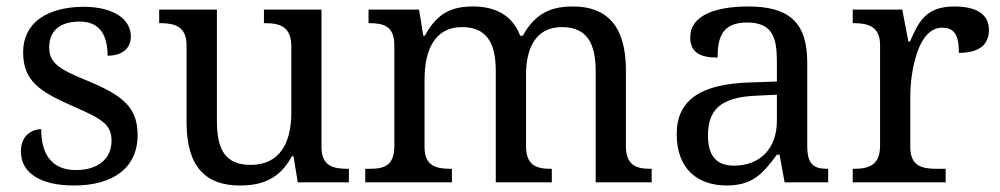

<svg xmlns="http://www.w3.org/2000/svg" viewBox="-20 -566 3105 596"><path d="M210 9.8C328.1 9.8 407.2 -42.5 407.2 -147C407.2 -188.5 396 -219.7 371.6 -245.1C347.2 -270.5 309.6 -291 256.8 -313C167.5 -349.6 132.8 -367.7 132.8 -418.9C132.8 -466.8 161.1 -499 228 -499C287.1 -499 314 -460 314 -393.1C360.4 -393.1 386.2 -416.5 386.2 -453.1C386.2 -478 374 -501.5 349.1 -518.1C324.2 -534.7 287.6 -544.9 240.2 -544.9C183.6 -544.9 136.7 -532.2 103.5 -508.8C70.3 -484.9 51.8 -449.2 51.8 -403.8C51.8 -315.4 102.5 -282.2 203.1 -237.8C299.3 -196.3 326.2 -178.7 326.2 -128.9C326.2 -75.2 286.6 -38.1 215.8 -38.1C134.8 -38.1 107.9 -94.7 107.9 -165C82 -165 44.9 -147.9 44.9 -96.2C44.9 -61 61 -34.7 89.8 -17.1C118.7 1 159.7 9.8 210 9.8Z M978 -108.9V-536.1H799.3V-494.1H802.2C847.7 -494.1 884.3 -484.4 884.3 -421.9V-215.8C884.3 -119.6 846.2 -54.2 758.3 -54.2C678.7 -54.2 653.3 -102.1 653.3 -190.9V-536.1H474.1V-494.1H477.1C521.5 -494.1 559.1 -484.4 559.1 -425.8V-186C559.1 -47.9 619.1 9.8 724.1 9.8C787.6 9.8 846.2 -6.3 886.2 -81.1H891.1L904.3 0H1063V-42H1060.1C1014.6 -42 978 -50.3 978 -108.9Z M1382.8 -42H1379.9C1334.5 -42 1297.9 -50.3 1297.9 -108.9V-319.8C1297.9 -407.7 1327.6 -481.9 1414.1 -481.9C1490.2 -481.9 1519 -433.6 1519 -345.2V0H1692.9V-42H1689.9C1645.5 -42 1612.8 -51.8 1612.8 -113.8V-333C1612.8 -413.6 1641.1 -481.9 1724.1 -481.9C1800.3 -481.9 1829.1 -433.6 1829.1 -345.2V0H2002.9V-42H2000C1955.6 -42 1922.9 -51.8 1922.9 -113.8V-350.1C1922.9 -418.5 1907.2 -467.8 1879.4 -499.5C1851.6 -530.8 1810.5 -545.9 1759.8 -545.9C1697.3 -545.9 1643.6 -529.8 1603 -455.1H1594.7C1569.8 -521.5 1513.2 -545.9 1449.7 -545.9C1386.2 -545.9 1338.9 -529.3 1298.8 -455.1H1293.9L1280.8 -536.1H1124V-494.1H1127C1171.4 -494.1 1204.1 -484.4 1204.1 -425.8V-113.8C1204.1 -51.8 1173.3 -42 1127 -42H1113.8V0H1382.8Z M2177.7 -145C2177.7 -184.1 2187 -214.4 2210.4 -234.9C2233.9 -255.4 2271 -266.6 2327.6 -269L2391.6 -272V-190.9C2391.6 -106 2340.3 -51.8 2258.8 -51.8C2203.6 -51.8 2177.7 -82.5 2177.7 -145ZM2080.6 -149.9C2080.6 -40 2147 9.8 2235.8 9.8C2318.8 9.8 2350.1 -30.3 2391.6 -85.9H2399.9L2415.5 0H2550.8V-42H2547.9C2503.9 -42 2485.8 -57.6 2485.8 -113.8V-373C2485.8 -500.5 2424.8 -545.9 2302.7 -545.9C2201.7 -545.9 2122.6 -518.6 2122.6 -450.2C2122.6 -403.8 2152.3 -387.2 2207.5 -387.2C2207.5 -449.2 2221.2 -496.1 2298.8 -496.1C2380.4 -496.1 2391.6 -446.3 2391.6 -373V-313L2308.6 -310.1C2155.8 -305.7 2080.6 -255.9 2080.6 -149.9Z M2915.5 0V-42H2887.7C2842.3 -42 2805.7 -50.3 2805.7 -108.9V-266.1C2805.7 -304.7 2811 -355.5 2826.7 -401.9C2841.8 -447.3 2868.2 -480 2903.8 -480C2942.9 -480 2956.5 -457 2956.5 -401.9C3024.4 -401.9 3049.8 -431.2 3049.8 -473.1C3049.8 -519.5 3014.6 -545.9 2941.9 -545.9C2854 -545.9 2831.1 -498 2804.7 -437H2799.8L2780.8 -536.1H2627V-494.1H2629.9C2674.3 -494.1 2711.9 -484.4 2711.9 -425.8V-113.8C2711.9 -51.3 2674.8 -42 2629.9 -42H2627V0Z"/></svg>

Font: The Erased English
Style: Regular
Weight: 400
Designer: Monotype Design team + ligartures altered by 180 Amsterdam
Foundry: Monotype Imaging Inc.
Version: Version 1.030;Glyphs 3.1.2 (3151)